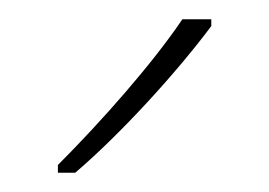

<svg xmlns="http://www.w3.org/2000/svg" viewBox="-20 -785 279 199"><path d="M199 -758V-765H169C138 -719 85 -659 40 -614V-606H58C106 -647 164 -711 199 -758Z"/></svg>

Font: Noto Sans Lao SemiCondensed Thin
Style: Regular
Weight: 100
Width: 4
Designer: Monotype Design Team
Foundry: Monotype Imaging Inc.
Version: Version 2.003